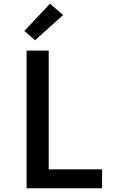

<svg xmlns="http://www.w3.org/2000/svg" viewBox="-20 -1005 640 1025"><path d="M122 0V-735H240V-101H525V0ZM167 -790 110 -840 247 -985 317 -925Z"/></svg>

Font: R Plex Mono
Style: Bold
Weight: 700
Monospace: yes
Designer: Belleve Invis
Foundry: Belleve Invis
Version: Version 31.8.0